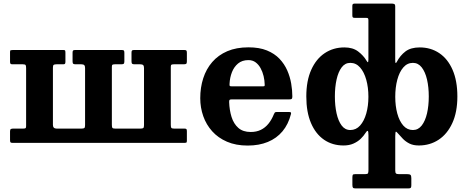

<svg xmlns="http://www.w3.org/2000/svg" viewBox="-20 -800 2618 1075"><path d="M456.3 -419.5V-99.5Q456.3 -86.5 452.3 -83.3Q448.3 -80 436.3 -80H297.3Q276.3 -80 276.3 -100.5V-420.5Q276.3 -433.5 280.3 -436.7Q284.3 -440 296.3 -440H333.8Q341.8 -440 344 -443.2Q346.3 -446.5 346.3 -454.5V-504.5Q346.3 -513 344.8 -516.5Q343.3 -520 335.3 -520H51.7Q43.7 -520 40 -518.8Q36.2 -517.5 36.2 -509V-455Q36.2 -446.5 38.7 -443.2Q41.2 -440 49.2 -440H108.2Q121.2 -440 123.7 -435.2Q126.2 -430.5 126.2 -417.5V-94Q126.2 -84.5 122.7 -82.3Q119.2 -80 109.2 -80H54.2Q44.7 -80 40.5 -77.3Q36.2 -74.5 36.2 -64V-16Q36.2 -6.5 38.7 -3.2Q41.2 0 50.2 0H1010.8Q1019.3 0 1022.8 -1.5Q1026.3 -3 1026.3 -11V-65Q1026.3 -73.5 1024 -76.8Q1021.8 -80 1013.3 -80H954.3Q941.3 -80 938.8 -84.8Q936.3 -89.5 936.3 -102.5V-426Q936.3 -435.5 940 -437.7Q943.8 -440 953.3 -440H1008.3Q1018.3 -440 1022.3 -442.7Q1026.3 -445.5 1026.3 -456V-504Q1026.3 -513.5 1023.8 -516.8Q1021.3 -520 1012.3 -520H730.3Q721.8 -520 719 -517Q716.3 -514 716.3 -505V-457Q716.3 -446 720 -443Q723.8 -440 733.8 -440H765.3Q776.8 -440 781.5 -435.5Q786.3 -431 786.3 -419.5V-99.5Q786.3 -86.5 782.3 -83.3Q778.3 -80 766.3 -80H624.3Q611.3 -80 608.8 -84.8Q606.3 -89.5 606.3 -102.5V-426Q606.3 -435.5 610 -437.7Q613.8 -440 623.3 -440H658.3Q668.3 -440 672.3 -442.7Q676.3 -445.5 676.3 -456V-504Q676.3 -513.5 673.8 -516.8Q671.3 -520 662.3 -520H400.3Q391.8 -520 389 -517Q386.3 -514 386.3 -505V-457Q386.3 -446 390 -443Q393.8 -440 403.8 -440H435.3Q446.8 -440 451.5 -435.5Q456.3 -431 456.3 -419.5Z M1101.2 -250Q1101.2 -197.5 1118 -149.7Q1134.7 -102 1168 -65Q1201.2 -28 1251 -6.5Q1300.8 15 1366.8 15Q1430.3 15 1479.5 -5.2Q1528.8 -25.5 1561.6 -64.7Q1594.5 -104 1609 -161.2Q1610.8 -168.3 1608.4 -170.6Q1606 -173 1597 -173H1529.5Q1521.2 -173 1518.6 -169.8Q1516 -166.5 1513.7 -161Q1501.2 -129.8 1483.1 -107.4Q1465 -85 1440.5 -73Q1416 -61 1383.8 -61Q1340.3 -61 1314.3 -84Q1288.3 -107 1276.4 -145.3Q1264.5 -183.5 1263 -228.7Q1262.8 -237.7 1265.3 -240.6Q1267.8 -243.5 1277 -243.5H1599.3Q1610.3 -243.5 1613.5 -246.5Q1616.8 -249.5 1616.8 -260.2Q1616.8 -294.2 1610.4 -332Q1604 -369.7 1588.3 -405.7Q1572.5 -441.7 1544.8 -471Q1517 -500.2 1474.4 -517.6Q1431.8 -535 1371.3 -535Q1303.3 -535 1252.6 -513.3Q1202 -491.5 1168.2 -452.5Q1134.5 -413.5 1117.9 -361.8Q1101.2 -310 1101.2 -250ZM1278.8 -316.5Q1267.8 -316.5 1266.1 -319.6Q1264.5 -322.8 1265.3 -332Q1267 -365.8 1278.6 -395.8Q1290.3 -425.7 1313 -444.6Q1335.8 -463.5 1370.8 -463.5Q1394.3 -463.5 1411.1 -451Q1428 -438.5 1439.1 -418.1Q1450.2 -397.8 1455.9 -373.9Q1461.5 -350 1462 -327.3Q1462.5 -319.8 1460.5 -318.1Q1458.5 -316.5 1448.2 -316.5Z M1695 -260Q1695 -172.5 1721.2 -111.1Q1747.5 -49.7 1794.4 -17.6Q1841.2 14.5 1903.3 14.5Q1935 14.5 1958.7 4Q1982.5 -6.5 1999.4 -22.7Q2016.2 -39 2026.7 -56Q2034.5 -68.5 2038.7 -67.2Q2043 -66 2043 -42.2V151.2Q2043 164.7 2040.5 169.9Q2038 175 2024.5 175H1969Q1957.5 175 1955.2 179.1Q1953 183.2 1953 195V234.5Q1953 246.8 1956.2 250.9Q1959.5 255 1971.5 255H2264.8Q2276.3 255 2279.6 251.8Q2283 248.5 2283 237.3V197.5Q2283 183 2278 179Q2273 175 2259.5 175H2213.5Q2201.3 175 2197.1 171Q2193 167 2193 154.5V-38Q2193.5 -61.7 2196.4 -62.7Q2199.3 -63.7 2208.5 -52.7Q2221 -38.3 2236.1 -22.6Q2251.3 -7 2272.6 3.8Q2294 14.5 2325 14.5Q2387 14.5 2435.8 -17.6Q2484.5 -49.7 2512.6 -111.1Q2540.8 -172.5 2540.8 -260Q2540.8 -347.5 2514 -408.9Q2487.3 -470.3 2439.6 -502.4Q2392 -534.5 2330 -534.5Q2279.8 -534.5 2250 -511.9Q2220.3 -489.3 2201.3 -453Q2197.5 -445.8 2195.1 -447.5Q2192.8 -449.3 2192.8 -466.3V-763.5Q2192.8 -775 2187.3 -777.5Q2181.8 -780 2171 -780H1967.5Q1960 -780 1956.4 -777.7Q1952.7 -775.5 1952.7 -767.5V-714.7Q1952.7 -706 1955.1 -703Q1957.5 -700 1966.2 -700H2029.2Q2037.7 -700 2040.2 -697.6Q2042.7 -695.2 2042.7 -686.5V-466.8Q2042.2 -451.3 2039.7 -451.5Q2037.2 -451.8 2032.2 -460.3Q2015 -489.3 1985.2 -511.9Q1955.5 -534.5 1908.3 -534.5Q1846.3 -534.5 1798.1 -502.4Q1750 -470.3 1722.5 -408.9Q1695 -347.5 1695 -260ZM2193 -258.2Q2193 -310.2 2204.4 -353.4Q2215.8 -396.5 2237.9 -422.2Q2260 -448 2292 -448Q2321.5 -448 2341.3 -422.6Q2361 -397.2 2370.9 -354.6Q2380.7 -312 2380.7 -260Q2380.7 -208 2370.9 -165.4Q2361 -122.8 2341.3 -97.4Q2321.5 -72 2292 -72Q2260 -72 2237.9 -97.1Q2215.8 -122.3 2204.4 -164.6Q2193 -207 2193 -258.2ZM1855 -260Q1855 -312 1864.4 -354.6Q1873.8 -397.2 1892.8 -422.6Q1911.8 -448 1941.3 -448Q1973.5 -448 1996.1 -422.2Q2018.7 -396.5 2030.7 -353.4Q2042.7 -310.2 2042.7 -258.2Q2042.7 -207 2030.7 -164.6Q2018.7 -122.3 1996.1 -97.1Q1973.5 -72 1941.3 -72Q1911.8 -72 1892.8 -97.4Q1873.8 -122.8 1864.4 -165.4Q1855 -208 1855 -260Z"/></svg>

Font: Besley
Style: Regular
Weight: 400
Designer: Owen Earl
Foundry: indestructible type*
Version: Version 4.000